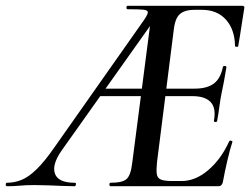

<svg xmlns="http://www.w3.org/2000/svg" viewBox="-80 -645 871 665"><path d="M-56 0Q-60 0 -60 -6Q-60 -12 -56 -12Q-31 -12 -6.5 -21.5Q18 -31 46 -58Q74 -85 108 -134L419 -576Q432 -595 432 -602.5Q432 -610 416 -611.5Q400 -613 362 -613Q358 -613 358 -619Q358 -625 362 -625H759Q768 -625 766 -616Q763 -597 759 -572Q755 -547 751.5 -523.5Q748 -500 745 -485Q744 -482 738.5 -483Q733 -484 734 -486Q733 -543 702.5 -577Q672 -611 619 -611H594Q570 -611 555 -604Q540 -597 532.5 -582.5Q525 -568 522 -543L464 -85Q461 -57 463 -42.5Q465 -28 477.5 -23Q490 -18 517 -18H549Q597 -18 641.5 -56Q686 -94 714 -156Q716 -159 721 -157.5Q726 -156 725 -154Q716 -126 707 -87Q698 -48 692 -15Q689 0 676 0H303Q299 0 299 -6Q299 -12 303 -12Q344 -12 358.5 -25Q373 -38 378 -81L447 -613L473 -602L133 -123Q99 -74 110.5 -43Q122 -12 179 -12Q184 -12 183 -6Q182 0 179 0Q161 0 137 -1Q113 -2 88 -3Q63 -4 40 -4Q9 -4 -10.5 -2Q-30 0 -56 0ZM263 -312 282 -338H467L469 -312ZM672 -226Q671 -222 665.5 -222.5Q660 -223 661 -227Q669 -271 649.5 -291.5Q630 -312 587 -312H438L442 -338H594Q637 -338 660.5 -355.5Q684 -373 692 -413Q693 -417 699 -416.5Q705 -416 704 -411Q699 -380 695.5 -362Q692 -344 688 -325Q683 -301 680 -277Q677 -253 672 -226Z"/></svg>

Font: Cormorant Infant Light SemiBold
Style: Italic
Weight: 600
Italic angle: -10°
Version: Version 4.001